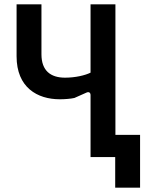

<svg xmlns="http://www.w3.org/2000/svg" viewBox="-20 -720 662 880"><path d="M395 -284V0H508V140H622V-102H509V-700H395V-387C371 -375 326 -364 278 -364C212 -364 170 -396 170 -471V-700H56V-462C56 -319 151 -265 254 -265C275 -265 304 -267 321 -271L375 -295C387 -301 395 -296 395 -284Z"/></svg>

Font: Finlandica Medium
Style: Regular
Weight: 500
Designer: Niklas Ekholm, Juho Hiilivirta, Jaakko Suomalainen
Foundry: Helsinki Type Studio
Version: Version 2.000;Glyphs 3.2 (3202)